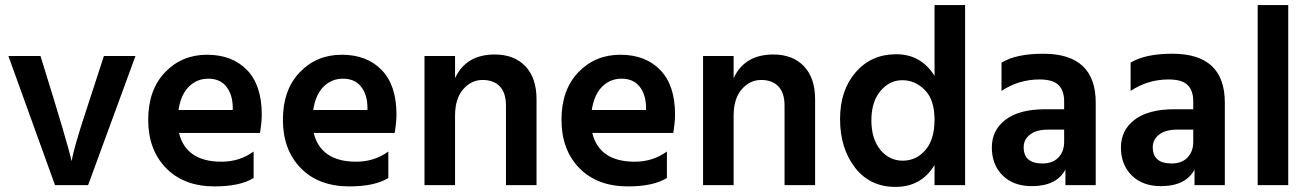

<svg xmlns="http://www.w3.org/2000/svg" viewBox="-20 -727 5149 754"><path d="M326 0H196L13 -507H139Q250 -151 261 -94Q271 -150 318 -292L388 -507H512Z M681 -295H894V-310Q892 -359 867.5 -388.5Q843 -418 798 -418Q753 -418 721.5 -386.5Q690 -355 681 -295ZM823 5Q702 5 632 -67Q562 -139 562 -256.5Q562 -374 628 -443Q694 -512 793 -512Q892 -512 950 -452Q1008 -392 1008 -277Q1008 -249 1001 -205H683Q696 -150 737.5 -121Q779 -92 850 -92Q921 -92 976 -132V-28Q923 5 823 5Z M1210 -295H1423V-310Q1421 -359 1396.5 -388.5Q1372 -418 1327 -418Q1282 -418 1250.5 -386.5Q1219 -355 1210 -295ZM1352 5Q1231 5 1161 -67Q1091 -139 1091 -256.5Q1091 -374 1157 -443Q1223 -512 1322 -512Q1421 -512 1479 -452Q1537 -392 1537 -277Q1537 -249 1530 -205H1212Q1225 -150 1266.5 -121Q1308 -92 1379 -92Q1450 -92 1505 -132V-28Q1452 5 1352 5Z M2087 0H1967V-312Q1967 -362 1943 -387.5Q1919 -413 1875 -413Q1831 -413 1799 -376.5Q1767 -340 1767 -272V0H1647V-507H1767V-420Q1810 -513 1923 -513Q1999 -513 2043 -467Q2087 -421 2087 -337Z M2304 -295H2517V-310Q2515 -359 2490.5 -388.5Q2466 -418 2421 -418Q2376 -418 2344.5 -386.5Q2313 -355 2304 -295ZM2446 5Q2325 5 2255 -67Q2185 -139 2185 -256.5Q2185 -374 2251 -443Q2317 -512 2416 -512Q2515 -512 2573 -452Q2631 -392 2631 -277Q2631 -249 2624 -205H2306Q2319 -150 2360.5 -121Q2402 -92 2473 -92Q2544 -92 2599 -132V-28Q2546 5 2446 5Z M3181 0H3061V-312Q3061 -362 3037 -387.5Q3013 -413 2969 -413Q2925 -413 2893 -376.5Q2861 -340 2861 -272V0H2741V-507H2861V-420Q2904 -513 3017 -513Q3093 -513 3137 -467Q3181 -421 3181 -337Z M3770 0H3650V-79Q3598 7 3497 7Q3396 7 3337.5 -69Q3279 -145 3279 -259Q3279 -373 3340.5 -443.5Q3402 -514 3499.5 -514Q3597 -514 3650 -429V-707H3770ZM3523.5 -412Q3473 -412 3437.5 -369.5Q3402 -327 3402 -254.5Q3402 -182 3437 -139Q3472 -96 3525 -96Q3578 -96 3614 -137.5Q3650 -179 3650 -257Q3650 -335 3612 -373.5Q3574 -412 3523.5 -412Z M4032 4Q3960 4 3917.5 -38Q3875 -80 3875 -148Q3875 -216 3929 -257Q3983 -298 4085 -298H4159V-329Q4159 -371 4137 -393Q4115 -415 4062 -415Q3981 -415 3913 -370V-481Q3970 -516 4077 -516Q4283 -516 4283 -324V0H4164V-61Q4129 4 4032 4ZM4074 -85Q4114 -85 4136.5 -108.5Q4159 -132 4159 -170V-218H4097Q4050 -218 4025 -198.5Q4000 -179 4000 -149Q4000 -85 4074 -85Z M4539 4Q4467 4 4424.5 -38Q4382 -80 4382 -148Q4382 -216 4436 -257Q4490 -298 4592 -298H4666V-329Q4666 -371 4644 -393Q4622 -415 4569 -415Q4488 -415 4420 -370V-481Q4477 -516 4584 -516Q4790 -516 4790 -324V0H4671V-61Q4636 4 4539 4ZM4581 -85Q4621 -85 4643.5 -108.5Q4666 -132 4666 -170V-218H4604Q4557 -218 4532 -198.5Q4507 -179 4507 -149Q4507 -85 4581 -85Z M5039 0H4919V-707H5039Z"/></svg>

Font: Hind Colombo SemiBold
Style: Regular
Weight: 600
Designer: Jyotish Sonowal, Aditi Pimprikar
Foundry: Indian Type Foundry
Version: Version 1.000;PS 1.0;hotconv 1.0.86;makeotf.lib2.5.63406; tt